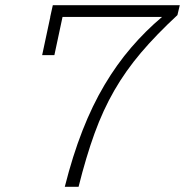

<svg xmlns="http://www.w3.org/2000/svg" viewBox="-20 -718 711 738"><path d="M229 0Q259 -119 297 -216Q335 -313 382 -392Q429 -471 484.5 -535.5Q540 -600 603 -653H173L183 -698H671L662 -660Q581 -585 522 -515.5Q463 -446 419.5 -370.5Q376 -295 343.5 -205.5Q311 -116 282 0ZM183 -698H230L189 -506H142Z"/></svg>

Font: Azeret Mono Thin Thin
Style: Italic
Weight: 250
Italic angle: -12°
Version: Version 1.002